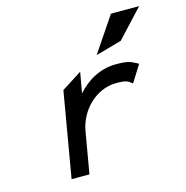

<svg xmlns="http://www.w3.org/2000/svg" viewBox="-101 -767 833 862"><g transform="rotate(-15 316.0 -336.0)"><path d="M501 -543 621 -672H490L380 -509ZM549 -425C523 -438 513 -447 454 -447C375 -447 315 -408 272 -360L289 -456L195 -396L127 0H210L243 -191C252 -244 279 -287 311 -316C341 -343 382 -365 432 -365C478 -365 485 -359 501 -347L505 -344L554 -422Z"/></g></svg>

Font: Charger Monospace
Style: Regular
Weight: 400
Designer: Jasper
Foundry: Cannot Into Space Fonts
Version: Version 0.980